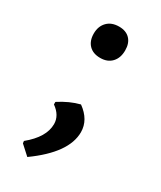

<svg xmlns="http://www.w3.org/2000/svg" viewBox="-135 -426 500 597"><g transform="rotate(30 114.5 -128.0)"><path d="M112 -375Q137 -375 151 -360.5Q165 -346 165 -320Q165 -293 150 -277Q135 -261 109 -261Q83 -261 68.5 -276Q54 -291 54 -317Q54 -343 69.5 -359Q85 -375 112 -375ZM130 -106Q173 -75 173 -31Q173 43 67 119L34 89L33 81Q88 36 88 -11Q88 -42 57 -64V-73Q94 -97 130 -106Z"/></g></svg>

Font: Alegreya Sans SC Medium
Style: Regular
Weight: 500
Designer: Juan Pablo del Peral
Foundry: Huerta Tipografica
Version: Version 2.001;PS 002.001;hotconv 1.0.88;makeotf.lib2.5.64775